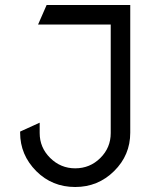

<svg xmlns="http://www.w3.org/2000/svg" viewBox="-20 -748 602 768"><path d="M422.9 -649.9H132.3L166.5 -728H501V-217.3Q501 -127.4 436.5 -63.7Q372.1 0 280.8 0Q188.5 0 125 -63.5Q60.5 -128.4 60.5 -217.3V-221.7L138.7 -257.3V-215.8Q138.7 -157.7 180.7 -116.2Q222.7 -74.7 280.8 -74.7Q339.8 -74.7 381.3 -116Q422.9 -157.2 422.9 -215.8Z"/></svg>

Font: NovaMono
Style: Regular
Weight: 400
Monospace: yes
Version: Version 1.2